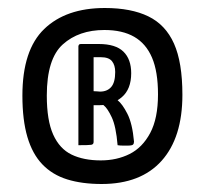

<svg xmlns="http://www.w3.org/2000/svg" viewBox="-20 -780 512 480"><path d="M234 -320Q185 -320 148 -331.5Q111 -343 86 -369Q61 -395 48.5 -437.5Q36 -480 36 -541Q36 -655 90.5 -707.5Q145 -760 242 -760Q308 -760 351 -739Q394 -718 415 -671Q436 -624 436 -543Q436 -436 384 -378Q332 -320 234 -320ZM176 -417V-665Q176 -665 177 -667.5Q178 -670 183 -670H203Q208 -670 211 -667.5Q214 -665 214 -665V-425Q214 -419 208 -418Q202 -417 176 -417ZM274 -417Q270 -464 259.5 -486.5Q249 -509 239.5 -516.5Q230 -524 230 -524Q230 -524 229 -526.5Q228 -529 232 -530L251 -541Q254 -541 257.5 -541Q261 -541 262 -539Q262 -539 274 -529.5Q286 -520 298.5 -495.5Q311 -471 315 -426Q315 -421 312.5 -418.5Q310 -416 299 -416Q295 -416 287.5 -416Q280 -416 274 -417ZM232 -379Q272 -379 304 -395Q336 -411 355.5 -447.5Q375 -484 375 -544Q375 -601 360 -636Q345 -671 315.5 -688Q286 -705 241 -705Q177 -705 137 -669Q97 -633 97 -541Q97 -479 113 -443.5Q129 -408 159 -393.5Q189 -379 232 -379ZM230 -551Q248 -551 258 -562.5Q268 -574 268 -600Q268 -617 260 -627Q252 -637 232 -637Q221 -637 215.5 -637Q210 -637 210 -637V-552Q210 -552 214.5 -552Q219 -552 224 -551.5Q229 -551 230 -551ZM189 -517Q182 -517 181.5 -519Q181 -521 181 -526V-664Q181 -665 181.5 -667.5Q182 -670 186 -670H227Q269 -670 288.5 -651Q308 -632 308 -597Q308 -557 284.5 -537Q261 -517 228 -517Z"/></svg>

Font: Yanone Kaffeesatz
Style: Regular
Weight: 400
Designer: Yanone (Cyrillic: Daniel Pouzeot, Huerta Tipografica, and Cyreal)
Foundry: Yanone
Version: Version 2.003